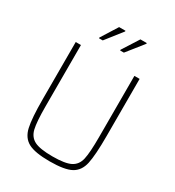

<svg xmlns="http://www.w3.org/2000/svg" viewBox="-211 -1017 1045 1148"><g transform="rotate(30 311.0 -443.5)"><path d="M90 -294V-688H126V-264Q126 -158 137 -111.5Q148 -65 186 -45.5Q224 -26 311 -26Q398 -26 436 -45.5Q474 -65 484.5 -111.5Q495 -158 495 -264V-688H531V-294Q531 -162 518 -102Q505 -42 459.5 -17Q414 8 311 8Q209 8 163 -17Q117 -42 103.5 -102.5Q90 -163 90 -294ZM199 -777V-782L270 -895H314V-890L225 -777ZM345 -777V-782L417 -895H461V-890L371 -777Z"/></g></svg>

Font: Saira Semi Condensed Thin
Style: Regular
Weight: 100
Width: 4
Designer: Hector Gatti with collaboration of the Omnibus-Type team
Foundry: Omnibus-Type
Version: Version 1.001; ttfautohint (v1.8)